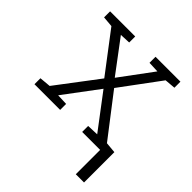

<svg xmlns="http://www.w3.org/2000/svg" viewBox="-191 -660 966 966"><g transform="rotate(45 292.0 -177.0)"><path d="M31.2 0V-42.5L91.3 -47.9L258.8 -269L98.1 -480.5L41 -485.4V-528.3H219.7V-485.4L163.1 -482.9L293.9 -308.6L422.9 -482.9L364.3 -485.4V-528.3H541.5V-485.4L483.9 -480.5L328.1 -270L499 -47.9L557.1 -42.5V0H370.6V-42.5L432.6 -44.9L293 -229.5L154.8 -44.9L213.9 -42.5V0ZM498.5 173.3V-30.8H557.1V173.3Z"/></g></svg>

Font: Roboto Slab LO Light
Style: Regular
Weight: 300
Designer: Google
Version: Version 2.000